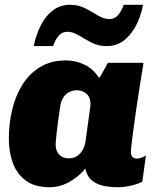

<svg xmlns="http://www.w3.org/2000/svg" viewBox="-20 -774 668 804"><path d="M188 10Q126 10 88.5 -17.5Q51 -45 34 -91Q17 -137 17 -193Q17 -254 30.5 -312.5Q44 -371 73 -418Q102 -465 147.5 -493Q193 -521 257 -521Q297 -521 334 -503Q371 -485 393 -450H398L432 -511H581Q573 -461 565 -411.5Q557 -362 550.5 -316.5Q544 -271 539 -234Q534 -197 531 -172Q528 -147 528 -137Q528 -126 534 -118Q540 -110 554 -110Q564 -110 573.5 -114Q583 -118 591 -123L576 -13Q554 -2 525.5 4Q497 10 473 10Q443 10 415 4.5Q387 -1 366 -17.5Q345 -34 337 -68Q311 -35 271 -12.5Q231 10 188 10ZM266 -111Q288 -111 302.5 -120.5Q317 -130 326 -146Q335 -162 338 -181Q349 -263 354 -297.5Q359 -332 359 -338Q359 -367 342 -381.5Q325 -396 302 -396Q284 -396 269 -388Q254 -380 244.5 -364.5Q235 -349 232 -328Q222 -261 217.5 -220Q213 -179 213 -168Q213 -142 228 -126.5Q243 -111 266 -111ZM121 -581Q132 -633 153 -672Q174 -711 204 -732.5Q234 -754 273 -754Q309 -754 337.5 -739Q366 -724 390.5 -709Q415 -694 438 -694Q460 -694 474.5 -711Q489 -728 498 -754H579Q569 -702 547.5 -663Q526 -624 496 -602.5Q466 -581 427 -581Q391 -581 362.5 -596Q334 -611 309.5 -626Q285 -641 262 -641Q240 -641 225.5 -624Q211 -607 202 -581Z"/></svg>

Font: Chivo Medium Black
Style: Italic
Weight: 900
Italic angle: -8.05°
Version: Version 2.002